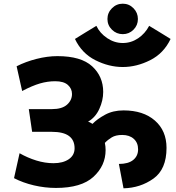

<svg xmlns="http://www.w3.org/2000/svg" viewBox="-20 -1003 951 1040"><path d="M562 -900Q562 -934 586.5 -958.5Q611 -983 645 -983Q679 -983 703 -958.5Q727 -934 727 -900Q727 -866 703 -842Q679 -818 645 -818Q611 -818 586.5 -842Q562 -866 562 -900ZM788 -863Q817 -845 846.5 -827.5Q876 -810 904 -792Q867 -714 793.5 -677Q720 -640 645 -640Q570 -640 496.5 -677Q423 -714 386 -792Q414 -810 443.5 -827.5Q473 -845 502 -863Q521 -823 560.5 -796.5Q600 -770 645 -770Q690 -770 728 -795.5Q766 -821 788 -863ZM539 -505Q539 -459 518 -413Q497 -367 457 -344Q464 -342 470 -338.5Q476 -335 481 -332Q506 -358 549 -381.5Q592 -405 649 -405Q756 -405 819 -350Q882 -295 882 -202Q882 -86 811 -35.5Q740 15 649 17L624 -115Q675 -115 701.5 -136.5Q728 -158 728 -194Q728 -230 704.5 -251Q681 -272 642 -272Q607 -272 585.5 -259Q564 -246 548 -229Q550 -220 551 -210Q552 -200 552 -190Q552 -106 486.5 -45.5Q421 15 283 15Q223 15 163.5 1Q104 -13 56 -38L86 -173Q130 -148 177 -133.5Q224 -119 270 -119Q321 -119 352.5 -140.5Q384 -162 384 -200Q384 -244 353.5 -266.5Q323 -289 260 -289H154L136 -412H262Q316 -412 343 -436Q370 -460 370 -494Q370 -523 347.5 -543Q325 -563 279 -563Q238 -563 196.5 -551Q155 -539 100 -510L70 -644Q119 -669 178 -684Q237 -699 291 -699Q419 -699 479 -644Q539 -589 539 -505Z"/></svg>

Font: Palanquin Dark SemiBold
Style: Regular
Weight: 600
Designer: Pria Ravichandran
Version: Version 1.001